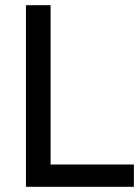

<svg xmlns="http://www.w3.org/2000/svg" viewBox="-20 -720 541 740"><path d="M80 -700H175V-86H496V0H80Z"/></svg>

Font: Cabin
Style: Regular
Weight: 400
Designer: Pablo Impallari
Foundry: Pablo Impallari. http://www.impallari.com Igino Marini. http://www.ikern.com
Version: Version 2.200